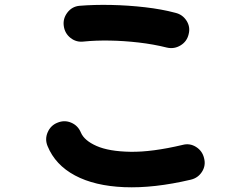

<svg xmlns="http://www.w3.org/2000/svg" viewBox="-20 -757 1040 795"><path d="M770 -13Q617 23 494.5 18Q372 13 290.5 -30.5Q209 -74 177 -152Q165 -181 177.5 -209.5Q190 -238 218 -249Q247 -261 275 -249Q303 -237 315 -208Q329 -175 380 -152.5Q431 -130 520 -128.5Q609 -127 736 -157Q766 -165 792 -148.5Q818 -132 825 -102Q833 -72 816.5 -46Q800 -20 770 -13ZM671 -560Q615 -574 554 -581Q493 -588 434.5 -589Q376 -590 327 -585Q296 -581 272 -600Q248 -619 244 -650Q240 -680 259 -705Q278 -730 309 -733Q370 -738 440.5 -736.5Q511 -735 580.5 -727Q650 -719 706 -704Q736 -697 752.5 -671Q769 -645 761 -615Q754 -585 727.5 -569Q701 -553 671 -560Z"/></svg>

Font: Zen Maru Gothic Black
Style: Regular
Weight: 900
Designer: Yoshimichi Ohira
Foundry: Positype
Version: Version 1.001